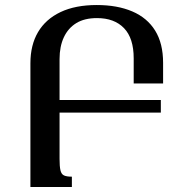

<svg xmlns="http://www.w3.org/2000/svg" viewBox="-20 -744 734 764"><path d="M266 0H101V-492Q101 -565 131.5 -616.5Q162 -668 221 -696Q280 -724 365 -724Q447 -724 506.5 -698.5Q566 -673 597.5 -622Q629 -571 629 -494V-412H512V-512Q512 -592 473.5 -632Q435 -672 366 -672Q316 -672 283.5 -652Q251 -632 234 -595.5Q217 -559 217 -509V-112Q217 -82 220.5 -66.5Q224 -51 234.5 -46Q245 -41 266 -41ZM208 -296V-346H620V-296Z"/></svg>

Font: Noto Serif Armenian Medium
Style: Regular
Weight: 500
Version: Version 2.007